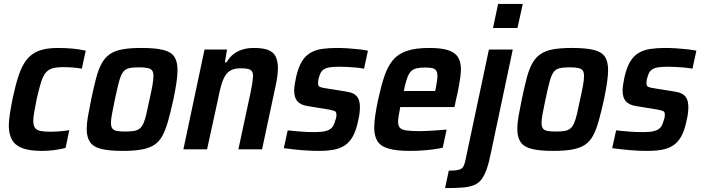

<svg xmlns="http://www.w3.org/2000/svg" viewBox="-20 -763 3585 981"><path d="M195 8Q130 8 93 -6.5Q56 -21 40.5 -50Q25 -79 25 -121Q25 -144 30.5 -181Q36 -218 45 -262Q59 -328 75 -376.5Q91 -425 115 -456.5Q139 -488 177.5 -503Q216 -518 276 -518Q315 -518 352 -514.5Q389 -511 418 -504L398 -412Q379 -416 353 -418Q327 -420 304 -420Q270 -420 248.5 -414Q227 -408 213 -390.5Q199 -373 189 -340.5Q179 -308 167 -255Q160 -218 155 -191Q150 -164 150 -146Q150 -122 158.5 -110Q167 -98 186 -94Q205 -90 235 -90Q257 -90 284.5 -92Q312 -94 334 -98L315 -7Q288 0 256.5 4Q225 8 195 8Z M609 8Q538 8 497.5 -2Q457 -12 440 -37Q423 -62 423 -104Q423 -132 429.5 -169.5Q436 -207 446 -255Q459 -318 471 -363.5Q483 -409 499.5 -439Q516 -469 541.5 -486.5Q567 -504 606 -511Q645 -518 702 -518Q773 -518 813.5 -508Q854 -498 870.5 -473.5Q887 -449 887 -405Q887 -378 881.5 -340.5Q876 -303 866 -255Q852 -192 839.5 -147Q827 -102 811 -71.5Q795 -41 770 -24Q745 -7 706 0.5Q667 8 609 8ZM621 -91Q648 -91 665 -94Q682 -97 693.5 -106Q705 -115 713 -133Q721 -151 728 -181Q735 -211 744 -255Q754 -299 759 -327.5Q764 -356 764 -374Q764 -394 757 -403Q750 -412 734 -415.5Q718 -419 690 -419Q657 -419 637.5 -414Q618 -409 607 -392.5Q596 -376 587.5 -343.5Q579 -311 567 -255Q558 -211 552.5 -182.5Q547 -154 547 -135Q547 -116 554 -106.5Q561 -97 577.5 -94Q594 -91 621 -91Z M917 0 1025 -510H1140L1129 -445H1138Q1152 -470 1172.5 -486Q1193 -502 1219 -510Q1245 -518 1277 -518Q1325 -518 1351.5 -507Q1378 -496 1389 -473Q1400 -450 1400 -414Q1400 -395 1396.5 -369.5Q1393 -344 1386 -314L1319 0H1198L1258 -280Q1265 -312 1268.5 -335Q1272 -358 1273 -372Q1273 -391 1266.5 -399.5Q1260 -408 1246.5 -411Q1233 -414 1210 -414Q1180 -414 1161 -404.5Q1142 -395 1130 -375Q1118 -355 1109.5 -324.5Q1101 -294 1093 -252L1038 0Z M1609 8Q1580 8 1547 6Q1514 4 1483.5 0.5Q1453 -3 1430 -6L1450 -97Q1466 -95 1484 -93.5Q1502 -92 1519.5 -90.5Q1537 -89 1554.5 -88.5Q1572 -88 1588 -88Q1622 -88 1642.5 -93Q1663 -98 1674 -109Q1685 -120 1690 -138Q1694 -148 1696.5 -157.5Q1699 -167 1699 -177Q1699 -192 1689 -196Q1679 -200 1656 -204L1552 -221Q1515 -227 1499 -246Q1483 -265 1483 -301Q1483 -314 1486 -332.5Q1489 -351 1493 -370Q1504 -418 1521.5 -447.5Q1539 -477 1565 -492.5Q1591 -508 1625 -513Q1659 -518 1701 -518Q1729 -518 1758.5 -516Q1788 -514 1815 -511Q1842 -508 1860 -504L1840 -412Q1820 -416 1797 -418Q1774 -420 1753 -421Q1732 -422 1713 -422Q1688 -422 1668 -419.5Q1648 -417 1634.5 -408.5Q1621 -400 1614 -381Q1611 -373 1608 -362Q1605 -351 1605 -338Q1605 -324 1613.5 -319.5Q1622 -315 1644 -312L1744 -296Q1767 -293 1783.5 -285.5Q1800 -278 1809.5 -261.5Q1819 -245 1819 -214Q1819 -202 1817 -184.5Q1815 -167 1810 -147Q1800 -97 1783 -66.5Q1766 -36 1741.5 -20Q1717 -4 1684.5 2Q1652 8 1609 8Z M2074 8Q2005 8 1964.5 -4Q1924 -16 1908 -42.5Q1892 -69 1892 -111Q1892 -139 1897.5 -175Q1903 -211 1912 -254Q1927 -323 1943.5 -372.5Q1960 -422 1986.5 -454.5Q2013 -487 2057.5 -502.5Q2102 -518 2173 -518Q2235 -518 2270 -506.5Q2305 -495 2320 -471Q2335 -447 2335 -409Q2335 -390 2331.5 -365.5Q2328 -341 2323 -314Q2318 -287 2310 -254L2302 -216H2025Q2021 -192 2017.5 -173.5Q2014 -155 2014 -142Q2014 -120 2023.5 -110Q2033 -100 2056.5 -96.5Q2080 -93 2122 -93Q2139 -93 2163 -94Q2187 -95 2212.5 -97Q2238 -99 2262 -101L2242 -8Q2223 -4 2194.5 0Q2166 4 2134.5 6Q2103 8 2074 8ZM2043 -298H2203L2206 -309Q2210 -331 2212.5 -347Q2215 -363 2215 -374Q2215 -393 2208.5 -402.5Q2202 -412 2188 -415Q2174 -418 2151 -418Q2124 -418 2106.5 -413.5Q2089 -409 2078 -396.5Q2067 -384 2059 -360.5Q2051 -337 2043 -298Z M2499 -620 2525 -743H2651L2624 -620ZM2254 198 2273 109Q2309 109 2325.5 104Q2342 99 2348 87Q2354 75 2358 56L2478 -510H2600L2488 19Q2478 70 2466 103Q2454 136 2438.5 155.5Q2423 175 2399 184Q2375 193 2339.5 195.5Q2304 198 2254 198Z M2809 8Q2738 8 2697.5 -2Q2657 -12 2640 -37Q2623 -62 2623 -104Q2623 -132 2629.5 -169.5Q2636 -207 2646 -255Q2659 -318 2671 -363.5Q2683 -409 2699.5 -439Q2716 -469 2741.5 -486.5Q2767 -504 2806 -511Q2845 -518 2902 -518Q2973 -518 3013.5 -508Q3054 -498 3070.5 -473.5Q3087 -449 3087 -405Q3087 -378 3081.5 -340.5Q3076 -303 3066 -255Q3052 -192 3039.5 -147Q3027 -102 3011 -71.5Q2995 -41 2970 -24Q2945 -7 2906 0.5Q2867 8 2809 8ZM2821 -91Q2848 -91 2865 -94Q2882 -97 2893.5 -106Q2905 -115 2913 -133Q2921 -151 2928 -181Q2935 -211 2944 -255Q2954 -299 2959 -327.5Q2964 -356 2964 -374Q2964 -394 2957 -403Q2950 -412 2934 -415.5Q2918 -419 2890 -419Q2857 -419 2837.5 -414Q2818 -409 2807 -392.5Q2796 -376 2787.5 -343.5Q2779 -311 2767 -255Q2758 -211 2752.5 -182.5Q2747 -154 2747 -135Q2747 -116 2754 -106.5Q2761 -97 2777.5 -94Q2794 -91 2821 -91Z M3287 8Q3258 8 3225 6Q3192 4 3161.5 0.5Q3131 -3 3108 -6L3128 -97Q3144 -95 3162 -93.5Q3180 -92 3197.5 -90.5Q3215 -89 3232.5 -88.5Q3250 -88 3266 -88Q3300 -88 3320.5 -93Q3341 -98 3352 -109Q3363 -120 3368 -138Q3372 -148 3374.5 -157.5Q3377 -167 3377 -177Q3377 -192 3367 -196Q3357 -200 3334 -204L3230 -221Q3193 -227 3177 -246Q3161 -265 3161 -301Q3161 -314 3164 -332.5Q3167 -351 3171 -370Q3182 -418 3199.5 -447.5Q3217 -477 3243 -492.5Q3269 -508 3303 -513Q3337 -518 3379 -518Q3407 -518 3436.5 -516Q3466 -514 3493 -511Q3520 -508 3538 -504L3518 -412Q3498 -416 3475 -418Q3452 -420 3431 -421Q3410 -422 3391 -422Q3366 -422 3346 -419.5Q3326 -417 3312.5 -408.5Q3299 -400 3292 -381Q3289 -373 3286 -362Q3283 -351 3283 -338Q3283 -324 3291.5 -319.5Q3300 -315 3322 -312L3422 -296Q3445 -293 3461.5 -285.5Q3478 -278 3487.5 -261.5Q3497 -245 3497 -214Q3497 -202 3495 -184.5Q3493 -167 3488 -147Q3478 -97 3461 -66.5Q3444 -36 3419.5 -20Q3395 -4 3362.5 2Q3330 8 3287 8Z"/></svg>

Font: Saira SemiCondensed SemiBold
Style: Italic
Weight: 600
Width: 4
Italic angle: -12°
Designer: Hector Gatti with collaboration of the Omnibus-Type team
Foundry: Omnibus-Type
Version: Version 1.101